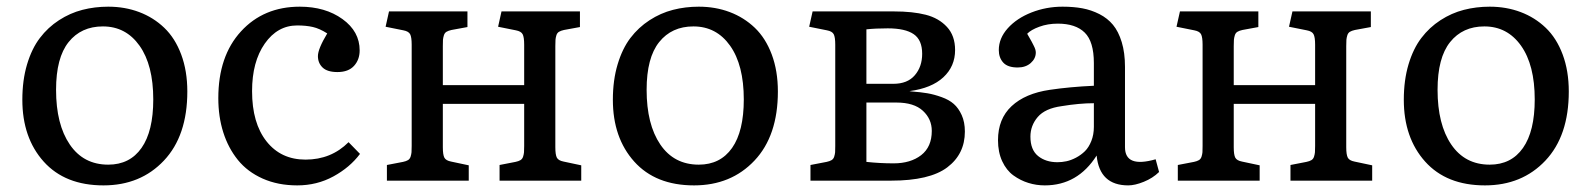

<svg xmlns="http://www.w3.org/2000/svg" viewBox="-20 -541 4764 575"><path d="M290 14.2Q174.8 14.2 110.8 -57.1Q46.9 -128.4 46.9 -242.2Q46.9 -300.8 61 -348.1Q75.2 -395.5 99.4 -427.2Q123.5 -459 156.7 -480.5Q189.9 -502 226.8 -511.5Q263.7 -521 304.2 -521Q354 -521 396.7 -504.9Q439.5 -488.8 471.9 -457.8Q504.4 -426.8 522.7 -377.7Q541 -328.6 541 -267.1Q541 -134.3 470.9 -60.1Q400.9 14.2 290 14.2ZM304.2 -47.9Q368.7 -47.9 403.8 -97.9Q439 -147.9 439 -243.2Q439 -346.2 397.9 -404.1Q356.9 -461.9 288.1 -461.9Q223.1 -461.9 185.5 -415Q147.9 -368.2 147.9 -272Q147.9 -168.5 189 -108.2Q230 -47.9 304.2 -47.9Z M870.1 14.2Q812.5 14.2 766.8 -6.1Q721.2 -26.4 692.4 -62Q663.6 -97.7 648.7 -144.5Q633.8 -191.4 633.8 -247.1Q633.8 -373 701.7 -447Q769.5 -521 877.9 -521Q954.1 -521 1005.6 -483.9Q1057.1 -446.8 1057.1 -390.1Q1057.1 -362.3 1040.3 -343.8Q1023.4 -325.2 990.7 -325.2Q960.4 -325.2 946.3 -338.6Q932.1 -352.1 932.1 -373Q932.1 -394.5 960 -440.9Q937 -455.6 916.7 -460.2Q896.5 -464.8 870.1 -464.8Q811 -464.8 772.9 -410.4Q734.9 -356 734.9 -268.1Q734.9 -172.4 778.1 -117.7Q821.3 -63 895 -63Q971.7 -63 1023.9 -115.2L1058.1 -80.1Q1027.8 -39.6 978.5 -12.7Q929.2 14.2 870.1 14.2Z M1138.7 0V-46.9L1187 -56.2Q1196.3 -58.1 1201.9 -61.5Q1207.5 -64.9 1209.7 -72Q1211.9 -79.1 1212.4 -85Q1212.9 -90.8 1212.9 -104V-407.2Q1212.9 -429.7 1208.3 -438.5Q1203.6 -447.3 1188 -450.2L1134.8 -460.9L1145 -506.8H1379.9V-460L1332 -451.2Q1322.8 -449.2 1317.1 -445.8Q1311.5 -442.4 1309.3 -435.1Q1307.1 -427.7 1306.6 -421.9Q1306.2 -416 1306.2 -402.8V-286.1H1549.8V-407.2Q1549.8 -429.7 1545.2 -438.5Q1540.5 -447.3 1524.9 -450.2L1471.7 -460.9L1481.9 -506.8H1716.8V-460L1668.9 -451.2Q1659.7 -449.2 1654.1 -445.8Q1648.4 -442.4 1646.2 -435.1Q1644 -427.7 1643.6 -421.9Q1643.1 -416 1643.1 -402.8V-100.1Q1643.1 -77.6 1647.7 -68.8Q1652.3 -60.1 1668 -57.1L1720.7 -45.9V0H1476.1V-46.9L1523.9 -56.2Q1533.2 -58.1 1538.8 -61.5Q1544.4 -64.9 1546.6 -72Q1548.8 -79.1 1549.3 -85Q1549.8 -90.8 1549.8 -104V-230H1306.2V-100.1Q1306.2 -77.6 1310.8 -68.8Q1315.4 -60.1 1331.1 -57.1L1383.8 -45.9V0Z M2058.6 14.2Q1943.4 14.2 1879.4 -57.1Q1815.4 -128.4 1815.4 -242.2Q1815.4 -300.8 1829.6 -348.1Q1843.8 -395.5 1867.9 -427.2Q1892.1 -459 1925.3 -480.5Q1958.5 -502 1995.4 -511.5Q2032.2 -521 2072.8 -521Q2122.6 -521 2165.3 -504.9Q2208 -488.8 2240.5 -457.8Q2272.9 -426.8 2291.3 -377.7Q2309.6 -328.6 2309.6 -267.1Q2309.6 -134.3 2239.5 -60.1Q2169.4 14.2 2058.6 14.2ZM2072.8 -47.9Q2137.2 -47.9 2172.4 -97.9Q2207.5 -147.9 2207.5 -243.2Q2207.5 -346.2 2166.5 -404.1Q2125.5 -461.9 2056.6 -461.9Q1991.7 -461.9 1954.1 -415Q1916.5 -368.2 1916.5 -272Q1916.5 -168.5 1957.5 -108.2Q1998.5 -47.9 2072.8 -47.9Z M2407.2 0V-46.9L2455.6 -56.2Q2464.8 -58.1 2470.5 -61.5Q2476.1 -64.9 2478.3 -72Q2480.5 -79.1 2481 -85Q2481.4 -90.8 2481.4 -104V-407.2Q2481.4 -429.7 2476.8 -438.5Q2472.2 -447.3 2456.5 -450.2L2403.3 -460.9L2413.6 -506.8H2657.2Q2713.4 -506.8 2752.4 -496.8Q2791.5 -486.8 2815.9 -460.4Q2840.3 -434.1 2840.3 -391.1Q2840.3 -342.3 2805.2 -309.6Q2770 -276.9 2703.6 -268.1L2710.4 -267.1Q2737.3 -265.1 2757.3 -261.7Q2777.3 -258.3 2799.8 -250.2Q2822.3 -242.2 2836.4 -229.7Q2850.6 -217.3 2860.1 -196.3Q2869.6 -175.3 2869.6 -147Q2869.6 -79.6 2816.9 -39.8Q2764.2 0 2648.4 0ZM2574.7 -290H2655.3Q2697.8 -290 2719.7 -315.7Q2741.7 -341.3 2741.7 -379.9Q2741.7 -421.4 2716.3 -438.7Q2690.9 -456.1 2638.7 -456.1Q2601.6 -456.1 2574.7 -453.1ZM2656.2 -51.8Q2707 -51.8 2738.8 -76.4Q2770.5 -101.1 2770.5 -148.9Q2770.5 -184.6 2743.9 -209.2Q2717.3 -233.9 2664.6 -233.9H2574.7V-56.2Q2614.7 -51.8 2656.2 -51.8Z M3108.9 14.2Q3083.5 14.2 3059.8 6.8Q3036.1 -0.5 3015.1 -15.6Q2994.1 -30.8 2981.4 -58.1Q2968.8 -85.4 2968.8 -121.1Q2968.8 -185.1 3009.5 -223.1Q3050.3 -261.2 3124 -272Q3183.1 -280.8 3255.9 -284.2V-352.1Q3255.9 -416.5 3228.5 -443.4Q3201.2 -470.2 3147.9 -470.2Q3117.7 -470.2 3092.5 -460.9Q3067.4 -451.7 3056.2 -439.9Q3057.1 -438 3062.3 -429.2Q3067.4 -420.4 3069.6 -416.3Q3071.8 -412.1 3075.4 -405Q3079.1 -397.9 3080.6 -392.8Q3082 -387.7 3082 -383.8Q3082 -365.7 3066.9 -352.3Q3051.8 -338.9 3027.8 -338.9Q2998 -338.9 2984.6 -353.5Q2971.2 -368.2 2971.2 -391.1Q2971.2 -426.3 2998 -456.3Q3024.9 -486.3 3069.1 -503.7Q3113.3 -521 3162.1 -521Q3194.8 -521 3221.4 -516.1Q3248 -511.2 3272.5 -498.8Q3296.9 -486.3 3313.2 -466.6Q3329.6 -446.8 3339.4 -414.8Q3349.1 -382.8 3349.1 -340.8V-100.1Q3349.1 -37.6 3440.9 -64L3451.2 -25.9Q3432.1 -7.3 3405.5 3.4Q3378.9 14.2 3358.9 14.2Q3272.9 14.2 3264.2 -75.2Q3207.5 14.2 3108.9 14.2ZM3147 -55.2Q3160.2 -55.2 3173.8 -58.1Q3187.5 -61 3202.4 -68.8Q3217.3 -76.7 3229 -88.1Q3240.7 -99.6 3248.3 -118.7Q3255.9 -137.7 3255.9 -161.1V-231.9Q3212.9 -231.9 3159.2 -223.1Q3109.9 -216.3 3087.9 -190.7Q3065.9 -165 3065.9 -131.8Q3065.9 -92.3 3088.9 -73.7Q3111.8 -55.2 3147 -55.2Z M3507.3 0V-46.9L3555.7 -56.2Q3564.9 -58.1 3570.6 -61.5Q3576.2 -64.9 3578.4 -72Q3580.6 -79.1 3581.1 -85Q3581.5 -90.8 3581.5 -104V-407.2Q3581.5 -429.7 3576.9 -438.5Q3572.3 -447.3 3556.6 -450.2L3503.4 -460.9L3513.7 -506.8H3748.5V-460L3700.7 -451.2Q3691.4 -449.2 3685.8 -445.8Q3680.2 -442.4 3678 -435.1Q3675.8 -427.7 3675.3 -421.9Q3674.8 -416 3674.8 -402.8V-286.1H3918.5V-407.2Q3918.5 -429.7 3913.8 -438.5Q3909.2 -447.3 3893.6 -450.2L3840.3 -460.9L3850.6 -506.8H4085.4V-460L4037.6 -451.2Q4028.3 -449.2 4022.7 -445.8Q4017.1 -442.4 4014.9 -435.1Q4012.7 -427.7 4012.2 -421.9Q4011.7 -416 4011.7 -402.8V-100.1Q4011.7 -77.6 4016.4 -68.8Q4021 -60.1 4036.6 -57.1L4089.4 -45.9V0H3844.7V-46.9L3892.6 -56.2Q3901.9 -58.1 3907.5 -61.5Q3913.1 -64.9 3915.3 -72Q3917.5 -79.1 3918 -85Q3918.5 -90.8 3918.5 -104V-230H3674.8V-100.1Q3674.8 -77.6 3679.4 -68.8Q3684.1 -60.1 3699.7 -57.1L3752.4 -45.9V0Z M4427.2 14.2Q4312 14.2 4248 -57.1Q4184.1 -128.4 4184.1 -242.2Q4184.1 -300.8 4198.2 -348.1Q4212.4 -395.5 4236.6 -427.2Q4260.7 -459 4293.9 -480.5Q4327.1 -502 4364 -511.5Q4400.9 -521 4441.4 -521Q4491.2 -521 4533.9 -504.9Q4576.7 -488.8 4609.1 -457.8Q4641.6 -426.8 4659.9 -377.7Q4678.2 -328.6 4678.2 -267.1Q4678.2 -134.3 4608.2 -60.1Q4538.1 14.2 4427.2 14.2ZM4441.4 -47.9Q4505.9 -47.9 4541 -97.9Q4576.2 -147.9 4576.2 -243.2Q4576.2 -346.2 4535.2 -404.1Q4494.1 -461.9 4425.3 -461.9Q4360.4 -461.9 4322.8 -415Q4285.2 -368.2 4285.2 -272Q4285.2 -168.5 4326.2 -108.2Q4367.2 -47.9 4441.4 -47.9Z"/></svg>

Font: Literata Book
Style: Regular
Weight: 400
Designer: Latin by Veronika Burian and Jose Scaglione. Greek by Irene Vlachou. Cyrillic by Vera Evstafieva
Foundry: TypeTogether
Version: Version 2.003;PS 002.003;hotconv 1.0.88;makeotf.lib2.5.64775